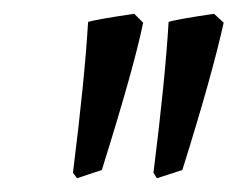

<svg xmlns="http://www.w3.org/2000/svg" viewBox="-20 -675 345 279"><path d="M92 -416 86 -424Q103 -559 108 -643Q115 -646 175 -655L188 -642Q175 -578 128 -428ZM208 -416 203 -424Q220 -559 225 -643Q231 -646 291 -655L305 -642Q288 -565 245 -428Z"/></svg>

Font: Albura Medium
Style: Italic
Weight: 462
Italic angle: -7°
Designer: Mercedes Jáuregui
Foundry: Omnibus-Type Team
Version: Version 1.000